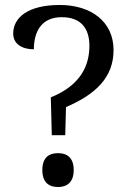

<svg xmlns="http://www.w3.org/2000/svg" viewBox="-20 -744 514 771"><path d="M184 -353 188 -201H242L245 -314C364 -365 436 -433 436 -543C436 -657 346 -724 220 -724C93 -724 33 -674 33 -609C33 -568 68 -546 116 -546C116 -615 145 -675 228 -675C306 -675 339 -629 339 -560C339 -480 303 -401 184 -353ZM213 7C247 7 276 -10 276 -61C276 -113 247 -129 213 -129C178 -129 150 -113 150 -61C150 -10 178 7 213 7Z"/></svg>

Font: Noto Serif
Style: Regular
Weight: 400
Designer: Monotype Design Team
Foundry: Monotype Imaging Inc.
Version: Version 2.015